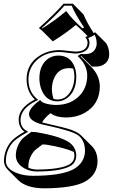

<svg xmlns="http://www.w3.org/2000/svg" viewBox="-20 -705 600 1019"><path d="M367.2 -685.1 423.3 -628.4Q441.9 -583 477.5 -528.8Q481 -531.2 482.9 -533.2L486.8 -532.2L543.5 -475.6Q559.1 -450.7 559.6 -417.5Q559.6 -375 521.5 -357.9Q505.9 -351.6 488.8 -351.6H467.8L411.1 -408.2L408.2 -405.8L464.4 -349.6Q505.9 -308.1 509.3 -254.4Q509.3 -250.5 509.8 -247.6Q509.8 -151.4 428.7 -105.5Q384.8 -81.5 332.5 -81.5Q280.3 -81.5 252.9 -101.1Q250 -103 248.5 -104.5Q213.4 -77.1 203.6 -54.7Q205.6 -54.2 207 -54.2Q332.5 -25.9 359.4 -15.6Q384.3 -6.3 398.9 3.9Q405.8 8.8 411.1 14.2L467.8 70.8Q497.6 101.1 497.6 151.4Q496.6 221.7 431.6 258.8Q366.2 294.4 210.4 294.4Q120.6 293 77.6 252L21 195.3Q1.5 174.8 1 149.9Q2 89.4 40 44.9Q61 21.5 109.9 -5.9Q104.5 -9.3 100.6 -13.2Q79.1 -35.6 79.1 -69.8Q79.1 -128.4 153.8 -170.9Q159.7 -174.3 165 -176.8Q162.1 -179.2 160.6 -181.2Q121.6 -221.2 121.1 -284.2Q121.1 -368.7 195.3 -412.6Q240.7 -439 295.9 -439Q313 -439 348.1 -434.1Q372.1 -431.2 379.9 -431.2Q438.5 -431.2 444.3 -472.2Q444.8 -476.6 444.8 -480Q443.8 -494.1 434.1 -505.9L435.1 -509.8Q438 -510.7 445.3 -513.2L416.5 -542Q394 -562 382.8 -572.8Q330.1 -528.8 260.3 -485.4L203.6 -542L186.5 -556.2Q275.9 -636.7 316.9 -685.1ZM205.6 61.5Q166 90.3 159.7 98.6Q130.9 134.8 130.4 177.7Q130.4 182.6 131.3 186Q155.8 194.8 176.8 194.8Q303.7 194.3 351.1 166Q374.5 149.9 375 121.1Q374.5 111.3 372.1 101.1Q320.3 78.1 224.6 62.5Q221.7 62 215.3 62Q208.5 62 205.6 61.5ZM360.8 77.6Q356.4 71.8 352.1 67.4Q346.7 62.5 341.8 59.1ZM264.6 -179.7Q274.4 -177.2 285.2 -176.8Q329.6 -176.8 356.4 -222.7Q374.5 -254.9 375 -297.9Q374.5 -321.8 368.7 -340.8Q356.9 -343.8 345.7 -343.3Q287.1 -343.3 264.2 -282.7Q255.4 -258.3 255.4 -231.4Q255.9 -203.1 264.6 -179.7ZM384.8 -297.9Q384.8 -217.3 332 -181.6Q309.1 -167 285.2 -167Q222.7 -167 198.7 -232.9Q189.5 -259.3 189 -288.1Q189 -358.4 233.4 -392.1Q257.8 -409.7 289.1 -410.2Q353 -410.2 376 -349.6Q384.8 -325.7 384.8 -297.9ZM275.9 -147.9Q361.3 -147.9 409.7 -205.6Q442.9 -246.6 442.9 -304.2Q442.9 -353.5 404.3 -395.5Q401.9 -397.9 400.9 -398.9L392.1 -407.7L408.7 -418.5L412.1 -418Q415 -418 432.1 -418Q477.5 -418 490.2 -455.6Q493.2 -464.8 493.2 -474.1Q492.7 -501 482.4 -520Q475.1 -515.1 462.4 -509.3Q455.6 -505.9 448.2 -503.4Q454.6 -491.7 455.1 -480Q455.1 -433.1 401.9 -422.9Q390.6 -420.9 379.9 -420.9Q370.6 -420.9 344.7 -424.3Q311 -428.7 295.9 -429.2Q211.4 -429.2 163.1 -373Q131.3 -335 130.9 -284.2Q130.9 -225.1 167.5 -188.5Q169.9 -186 171.4 -184.6L182.6 -174.8L169.4 -168Q102.5 -134.8 90.8 -85.9Q88.9 -77.6 88.9 -69.8Q88.9 -33.2 112.8 -16.1Q114.3 -15.1 115.2 -14.6L129.9 -5.4L114.7 2.9Q65.9 30.3 47.4 51.3Q11.2 94.2 11.2 149.9Q11.2 192.4 73.2 214.8Q109.4 228 153.8 228Q299.3 228 364.7 195.8Q368.2 194.3 370.1 193.4Q430.2 158.7 431.2 95.2Q430.2 38.6 393.6 12.2Q361.8 -9.8 233.4 -38.1Q214.4 -42 204.6 -44.4Q134.8 -62 133.8 -99.1Q134.8 -130.4 186 -168.9L192.9 -174.3L198.7 -168Q214.8 -152.3 264.6 -148.4Q271 -147.9 275.9 -147.9ZM143.1 -2.9 146.5 -5.4 150.9 -4.9Q152.3 -4.4 156.7 -4.4Q165 -4.4 169.4 -3.9Q295.9 16.6 347.7 50.8Q383.8 77.1 384.8 121.1Q383.8 156.7 356.4 174.3Q306.6 204.6 176.8 205.1Q128.9 205.1 93.3 177.7Q64.5 154.3 64 121.1Q64.5 73.7 95.2 35.6Q103.5 24.9 141.1 -1.5Q142.6 -2.4 143.1 -2.9ZM360.4 -674.8H321.8Q280.8 -627 202.1 -556.2L204.6 -554.2Q272 -596.7 323.2 -639.6L331.5 -646.5L337.9 -637.7Q365.2 -601.1 418 -554.2L426.3 -559.1Q381.3 -625.5 360.4 -674.8Z"/></svg>

Font: Linux Biolinum Shadow O
Style: Italic
Weight: 400
Italic angle: -12°
Designer: Philipp H. Poll
Foundry: Philipp H. Poll
Version: Version 0.6.2